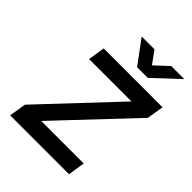

<svg xmlns="http://www.w3.org/2000/svg" viewBox="-254 -1052 1185 1185"><g transform="rotate(45 339.0 -459.0)"><path d="M66 -111 515 -588V-590H147L164 -700H678L660 -590L210 -113L209 -111H579L562 0H48ZM390 -918 447 -839H451L536 -918H650L485 -764H392L278 -918Z"/></g></svg>

Font: Be Vietnam SemiBold
Style: Italic
Weight: 600
Italic angle: -9.556°
Designer: Gabriel Lam
Foundry: TypeRant
Version: Version 3.000